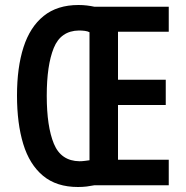

<svg xmlns="http://www.w3.org/2000/svg" viewBox="-20 -792 743 768"><path d="M294 -772Q312 -772 328 -770Q344 -768 358 -765H655V-665H452V-473H643V-372H452V-153H655V-51H358Q343 -48 327 -46Q311 -44 292 -44Q206 -44 152 -89Q98 -134 73 -216Q48 -298 48 -410Q48 -522 74 -603Q100 -684 154.5 -728Q209 -772 294 -772ZM296 -670Q223 -669 195 -600Q167 -531 167 -409Q167 -286 195.5 -217Q224 -148 298 -147Q308 -147 319.5 -148.5Q331 -150 338 -151V-663Q331 -667 319.5 -668.5Q308 -670 296 -670Z"/></svg>

Font: Noto Sans Tamil UI ExtraCondensed SemiBold
Style: Regular
Weight: 600
Width: 2
Designer: Jelle Bosma - Monotype Design Team
Foundry: Monotype Imaging Inc.
Version: Version 2.004; ttfautohint (v1.8.4.7-5d5b)